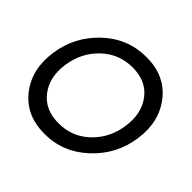

<svg xmlns="http://www.w3.org/2000/svg" viewBox="-183 -959 1168 1168"><g transform="rotate(45 401.0 -375.0)"><path d="M342.8 9.8Q182.6 9.8 95.2 -101.6Q7.8 -212.9 31 -375Q54.2 -537.1 172.6 -648.4Q291 -759.8 451.2 -759.8Q610.4 -759.8 698.2 -648.4Q786.1 -537.1 763.2 -375Q740.2 -212.9 620.6 -101.6Q501 9.8 342.8 9.8ZM657.2 -375Q674.3 -496.1 613.8 -575.9Q553.2 -655.8 436 -655.8Q318.8 -655.8 235.4 -575.9Q151.9 -496.1 134.8 -375Q117.7 -255.9 179 -176Q240.2 -96.2 357.2 -96.2Q474.1 -96.2 557.1 -175.5Q640.1 -254.9 657.2 -375Z"/></g></svg>

Font: Oakes Grotesk
Style: Medium Italic
Weight: 500
Designer: Samuel Oakes
Foundry: Samuel Oakes
Version: Version 1.0 | wf-rip DC20170320